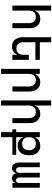

<svg xmlns="http://www.w3.org/2000/svg" viewBox="1305 -2080 990 3640"><g transform="rotate(90 1800.0 -260.0)"><path d="M85 0V-735H181V-421Q190 -445 205.5 -466Q221 -487 242 -501.5Q263 -516 288 -522Q313 -528 339 -528Q365 -528 391 -521.5Q417 -515 438.5 -499.5Q460 -484 475.5 -461.5Q491 -439 500 -414Q509 -389 512 -362.5Q515 -336 515 -310V0H419V-310Q419 -327 416.5 -344Q414 -361 407.5 -376.5Q401 -392 390.5 -405.5Q380 -419 365.5 -428Q351 -437 334 -440.5Q317 -444 300 -444Q283 -444 266 -440.5Q249 -437 234.5 -428Q220 -419 209.5 -405.5Q199 -392 192.5 -376.5Q186 -361 183.5 -344Q181 -327 181 -310V0Z M861 8Q835 8 809 1.5Q783 -5 761.5 -20.5Q740 -36 724.5 -58.5Q709 -81 700 -106Q691 -131 688 -157.5Q685 -184 685 -210V-735H781V-520H1115V-436H781V-210Q781 -193 783.5 -176Q786 -159 792.5 -143.5Q799 -128 809.5 -114.5Q820 -101 834.5 -92Q849 -83 866 -79.5Q883 -76 900 -76Q917 -76 934 -79.5Q951 -83 965.5 -92Q980 -101 990.5 -114.5Q1001 -128 1007.5 -143.5Q1014 -159 1016.5 -176Q1019 -193 1019 -210V-312H1115V0H1019V-99Q1010 -75 994.5 -54Q979 -33 958 -18.5Q937 -4 912 2Q887 8 861 8Z M1285 215V-520H1381V-421Q1390 -445 1405.5 -466Q1421 -487 1442 -501.5Q1463 -516 1488 -522Q1513 -528 1539 -528Q1565 -528 1591 -521.5Q1617 -515 1638.5 -499.5Q1660 -484 1675.5 -461.5Q1691 -439 1700 -414Q1709 -389 1712 -362.5Q1715 -336 1715 -310V0H1619V-310Q1619 -327 1616.5 -344Q1614 -361 1607.5 -376.5Q1601 -392 1590.5 -405.5Q1580 -419 1565.5 -428Q1551 -437 1534 -440.5Q1517 -444 1500 -444Q1483 -444 1466 -440.5Q1449 -437 1434.5 -428Q1420 -419 1409.5 -405.5Q1399 -392 1392.5 -376.5Q1386 -361 1383.5 -344Q1381 -327 1381 -310V215Z M1885 215V-735H1981V-421Q1990 -445 2005.5 -466Q2021 -487 2042 -501.5Q2063 -516 2088 -522Q2113 -528 2139 -528Q2165 -528 2191 -521.5Q2217 -515 2238.5 -499.5Q2260 -484 2275.5 -461.5Q2291 -439 2300 -414Q2309 -389 2312 -362.5Q2315 -336 2315 -310V0H2219V-310Q2219 -327 2216.5 -344Q2214 -361 2207.5 -376.5Q2201 -392 2190.5 -405.5Q2180 -419 2165.5 -428Q2151 -437 2134 -440.5Q2117 -444 2100 -444Q2083 -444 2066 -440.5Q2049 -437 2034.5 -428Q2020 -419 2009.5 -405.5Q1999 -392 1992.5 -376.5Q1986 -361 1983.5 -344Q1981 -327 1981 -310V215Z M2485 215V0H2432V-72H2485V-520H2581V-422Q2590 -446 2606 -467Q2622 -488 2644 -502Q2666 -516 2691.5 -522Q2717 -528 2743 -528Q2769 -528 2795.5 -522Q2822 -516 2843.5 -501Q2865 -486 2881 -464.5Q2897 -443 2906.5 -418Q2916 -393 2919.5 -366.5Q2923 -340 2923 -314Q2923 -287 2919.5 -261Q2916 -235 2906.5 -210Q2897 -185 2881 -163.5Q2865 -142 2843.5 -127Q2822 -112 2795.5 -106Q2769 -100 2743 -100Q2717 -100 2691.5 -106Q2666 -112 2644 -126Q2622 -140 2606 -161Q2590 -182 2581 -206V-72H2915V0H2581V215ZM2704 -184Q2730 -184 2754.5 -192.5Q2779 -201 2796 -219.5Q2813 -238 2820 -263Q2827 -288 2827 -314Q2827 -339 2820 -364.5Q2813 -390 2796 -408.5Q2779 -427 2754.5 -435.5Q2730 -444 2704 -444Q2680 -444 2657 -437Q2634 -430 2617 -414Q2600 -398 2591 -375.5Q2582 -353 2581 -330V-298Q2582 -275 2591 -252.5Q2600 -230 2617 -214Q2634 -198 2657 -191Q2680 -184 2704 -184Z M3167 8Q3150 8 3133.5 3Q3117 -2 3104.5 -13Q3092 -24 3083.5 -39Q3075 -54 3070 -70Q3065 -86 3063 -103Q3061 -120 3061 -136V-520H3150V-136Q3150 -124 3152 -112Q3154 -100 3161 -90Q3168 -80 3179.5 -74.5Q3191 -69 3203 -69Q3215 -69 3226 -74.5Q3237 -80 3244 -90Q3251 -100 3253.5 -112Q3256 -124 3256 -136V-520H3344V-136Q3344 -124 3346.5 -112Q3349 -100 3356 -90Q3363 -80 3374 -74.5Q3385 -69 3397 -69Q3409 -69 3420.5 -74.5Q3432 -80 3439 -90Q3446 -100 3448 -112Q3450 -124 3450 -136V-520H3539V0H3450V-53Q3445 -39 3436 -27.5Q3427 -16 3415.5 -7.5Q3404 1 3390 4.5Q3376 8 3361 8Q3344 8 3327 2.5Q3310 -3 3297.5 -14.5Q3285 -26 3276.5 -41.5Q3268 -57 3263 -74Q3259 -57 3250.5 -41.5Q3242 -26 3229.5 -14.5Q3217 -3 3200.5 2.5Q3184 8 3167 8Z"/></g></svg>

Font: Iosevka Medium Extended
Style: Regular
Weight: 500
Width: 7
Monospace: yes
Designer: Belleve Invis
Foundry: Belleve Invis
Version: Version 32.5.0; ttfautohint (v1.8.4)